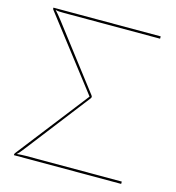

<svg xmlns="http://www.w3.org/2000/svg" viewBox="-105 -790 808 880"><g transform="rotate(15 299.0 -350.0)"><path d="M316 -350Q316 -346.5 313 -342.5L83.5 -45.5Q73.5 -32.5 66 -23.5Q58.5 -14.5 51.5 -8.5Q61.5 -9.5 71.5 -10.2Q81.5 -11 93 -11H549.5V0H40.5V-4Q40.5 -7 43.5 -11L306 -349L43 -690Q40.5 -693.5 40.5 -696V-700H549.5V-689H93Q82.5 -689 72.8 -689.5Q63 -690 53 -692.5Q62 -683 68.5 -675Q75 -667 85 -654.5L313 -357Q316 -353 316 -350Z"/></g></svg>

Font: Lato Hairline
Style: Regular
Weight: 100
Designer: Lukasz Dziedzic
Foundry: tyPoland Lukasz Dziedzic
Version: Version 2.007; 2014-02-27